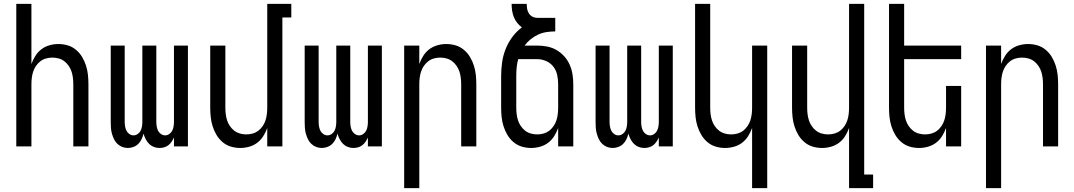

<svg xmlns="http://www.w3.org/2000/svg" viewBox="-20 -755 5540 990"><path d="M64 0V-735H142V-425Q150 -447 162.5 -467Q175 -487 193.5 -501Q212 -515 235 -521.5Q258 -528 281 -528Q306 -528 329.5 -521Q353 -514 372 -498Q391 -482 403.5 -461Q416 -440 423.5 -416.5Q431 -393 433.5 -368.5Q436 -344 436 -320V0H358V-320Q358 -337 356 -353.5Q354 -370 349 -385.5Q344 -401 334.5 -415Q325 -429 312 -439Q299 -449 283 -453.5Q267 -458 250 -458Q233 -458 217 -453.5Q201 -449 188 -439Q175 -429 165.5 -415Q156 -401 151 -385.5Q146 -370 144 -353.5Q142 -337 142 -320V0Z M639 8Q624 8 610 2.5Q596 -3 585 -13.5Q574 -24 567.5 -38Q561 -52 557 -66.5Q553 -81 552 -96Q551 -111 551 -126V-520H623V-126Q623 -115 625 -103Q627 -91 632 -81Q637 -71 647 -64Q657 -57 668 -57Q680 -57 690 -64Q700 -71 705 -81Q710 -91 712 -103Q714 -115 714 -126V-520H786V-126Q786 -115 788 -103Q790 -91 795 -81Q800 -71 810 -64Q820 -57 832 -57Q843 -57 853 -64Q863 -71 868 -81Q873 -91 875 -103Q877 -115 877 -126V-520H949V0H877V-46Q872 -35 865 -24.5Q858 -14 848.5 -6.5Q839 1 827 4.5Q815 8 802 8Q787 8 773 2.5Q759 -3 748.5 -13.5Q738 -24 731 -38Q724 -52 720 -66Q717 -52 710.5 -38Q704 -24 693.5 -13.5Q683 -3 668.5 2.5Q654 8 639 8Z M1219 8Q1194 8 1170.5 1Q1147 -6 1128 -22Q1109 -38 1096.5 -59Q1084 -80 1076.5 -103.5Q1069 -127 1066.5 -151.5Q1064 -176 1064 -200V-520H1142V-200Q1142 -183 1144 -166.5Q1146 -150 1151 -134.5Q1156 -119 1165.5 -105Q1175 -91 1188 -81Q1201 -71 1217 -66.5Q1233 -62 1250 -62Q1267 -62 1283 -66.5Q1299 -71 1312 -81Q1325 -91 1334.5 -105Q1344 -119 1349 -134.5Q1354 -150 1356 -166.5Q1358 -183 1358 -200V-735H1482V-665H1436V0H1358V-95Q1350 -73 1337.5 -53Q1325 -33 1306.5 -19Q1288 -5 1265 1.5Q1242 8 1219 8Z M1639 8Q1624 8 1610 2.5Q1596 -3 1585 -13.5Q1574 -24 1567.5 -38Q1561 -52 1557 -66.5Q1553 -81 1552 -96Q1551 -111 1551 -126V-520H1623V-126Q1623 -115 1625 -103Q1627 -91 1632 -81Q1637 -71 1647 -64Q1657 -57 1668 -57Q1680 -57 1690 -64Q1700 -71 1705 -81Q1710 -91 1712 -103Q1714 -115 1714 -126V-520H1786V-126Q1786 -115 1788 -103Q1790 -91 1795 -81Q1800 -71 1810 -64Q1820 -57 1832 -57Q1843 -57 1853 -64Q1863 -71 1868 -81Q1873 -91 1875 -103Q1877 -115 1877 -126V-520H1949V0H1877V-46Q1872 -35 1865 -24.5Q1858 -14 1848.5 -6.5Q1839 1 1827 4.5Q1815 8 1802 8Q1787 8 1773 2.5Q1759 -3 1748.5 -13.5Q1738 -24 1731 -38Q1724 -52 1720 -66Q1717 -52 1710.5 -38Q1704 -24 1693.5 -13.5Q1683 -3 1668.5 2.5Q1654 8 1639 8Z M2064 215V-520H2142V-425Q2150 -447 2162.5 -467Q2175 -487 2193.5 -501Q2212 -515 2235 -521.5Q2258 -528 2281 -528Q2306 -528 2329.5 -521Q2353 -514 2372 -498Q2391 -482 2403.5 -461Q2416 -440 2423.5 -416.5Q2431 -393 2433.5 -368.5Q2436 -344 2436 -320V0H2358V-320Q2358 -337 2356 -353.5Q2354 -370 2349 -385.5Q2344 -401 2334.5 -415Q2325 -429 2312 -439Q2299 -449 2283 -453.5Q2267 -458 2250 -458Q2233 -458 2217 -453.5Q2201 -449 2188 -439Q2175 -429 2165.5 -415Q2156 -401 2151 -385.5Q2146 -370 2144 -353.5Q2142 -337 2142 -320V215Z M2719 8Q2694 8 2670.5 1Q2647 -6 2628 -22Q2609 -38 2596.5 -59Q2584 -80 2576.5 -103.5Q2569 -127 2566.5 -151.5Q2564 -176 2564 -200V-363Q2564 -398 2569 -433.5Q2574 -469 2587 -502Q2600 -535 2621.5 -564Q2643 -593 2671 -614Q2657 -624 2646.5 -637.5Q2636 -651 2629.5 -667Q2623 -683 2620.5 -700.5Q2618 -718 2618 -735H2696Q2696 -722 2698 -709.5Q2700 -697 2707 -686Q2714 -675 2725.5 -669Q2737 -663 2750 -663H2843V-593Q2820 -593 2797.5 -589.5Q2775 -586 2754.5 -576.5Q2734 -567 2716 -552.5Q2698 -538 2685 -520H2750Q2776 -520 2801.5 -515Q2827 -510 2849.5 -497Q2872 -484 2889.5 -464.5Q2907 -445 2917.5 -421Q2928 -397 2932 -371.5Q2936 -346 2936 -320V0H2858V-95Q2850 -73 2837.5 -53Q2825 -33 2806.5 -19Q2788 -5 2765 1.5Q2742 8 2719 8ZM2750 -62Q2767 -62 2783 -66.5Q2799 -71 2812 -81Q2825 -91 2834.5 -105Q2844 -119 2849 -134.5Q2854 -150 2856 -166.5Q2858 -183 2858 -200V-320Q2858 -344 2853 -368Q2848 -392 2833.5 -411Q2819 -430 2796.5 -440Q2774 -450 2750 -450H2652Q2646 -429 2644 -407Q2642 -385 2642 -363V-200Q2642 -183 2644 -166.5Q2646 -150 2651 -134.5Q2656 -119 2665.5 -105Q2675 -91 2688 -81Q2701 -71 2717 -66.5Q2733 -62 2750 -62Z M3139 8Q3124 8 3110 2.5Q3096 -3 3085 -13.5Q3074 -24 3067.5 -38Q3061 -52 3057 -66.5Q3053 -81 3052 -96Q3051 -111 3051 -126V-520H3123V-126Q3123 -115 3125 -103Q3127 -91 3132 -81Q3137 -71 3147 -64Q3157 -57 3168 -57Q3180 -57 3190 -64Q3200 -71 3205 -81Q3210 -91 3212 -103Q3214 -115 3214 -126V-520H3286V-126Q3286 -115 3288 -103Q3290 -91 3295 -81Q3300 -71 3310 -64Q3320 -57 3332 -57Q3343 -57 3353 -64Q3363 -71 3368 -81Q3373 -91 3375 -103Q3377 -115 3377 -126V-520H3449V0H3377V-46Q3372 -35 3365 -24.5Q3358 -14 3348.5 -6.5Q3339 1 3327 4.5Q3315 8 3302 8Q3287 8 3273 2.5Q3259 -3 3248.5 -13.5Q3238 -24 3231 -38Q3224 -52 3220 -66Q3217 -52 3210.5 -38Q3204 -24 3193.5 -13.5Q3183 -3 3168.5 2.5Q3154 8 3139 8Z M3858 215V-95Q3850 -73 3837.5 -53Q3825 -33 3806.5 -19Q3788 -5 3765 1.5Q3742 8 3719 8Q3694 8 3670.5 1Q3647 -6 3628 -22Q3609 -38 3596.5 -59Q3584 -80 3576.5 -103.5Q3569 -127 3566.5 -151.5Q3564 -176 3564 -200V-735H3642V-200Q3642 -183 3644 -166.5Q3646 -150 3651 -134.5Q3656 -119 3665.5 -105Q3675 -91 3688 -81Q3701 -71 3717 -66.5Q3733 -62 3750 -62Q3767 -62 3783 -66.5Q3799 -71 3812 -81Q3825 -91 3834.5 -105Q3844 -119 3849 -134.5Q3854 -150 3856 -166.5Q3858 -183 3858 -200V-520H3936V215Z M4358 215V-95Q4350 -73 4337.5 -53Q4325 -33 4306.5 -19Q4288 -5 4265 1.5Q4242 8 4219 8Q4194 8 4170.5 1Q4147 -6 4128 -22Q4109 -38 4096.5 -59Q4084 -80 4076.5 -103.5Q4069 -127 4066.5 -151.5Q4064 -176 4064 -200V-520H4142V-200Q4142 -183 4144 -166.5Q4146 -150 4151 -134.5Q4156 -119 4165.5 -105Q4175 -91 4188 -81Q4201 -71 4217 -66.5Q4233 -62 4250 -62Q4267 -62 4283 -66.5Q4299 -71 4312 -81Q4325 -91 4334.5 -105Q4344 -119 4349 -134.5Q4354 -150 4356 -166.5Q4358 -183 4358 -200V-735H4436V145H4482V215Z M4719 8Q4694 8 4670.5 1Q4647 -6 4628 -22Q4609 -38 4596.5 -59Q4584 -80 4576.5 -103.5Q4569 -127 4566.5 -151.5Q4564 -176 4564 -200V-735H4642V-520H4936V-450H4642V-200Q4642 -183 4644 -166.5Q4646 -150 4651 -134.5Q4656 -119 4665.5 -105Q4675 -91 4688 -81Q4701 -71 4717 -66.5Q4733 -62 4750 -62Q4767 -62 4783 -66.5Q4799 -71 4812 -81Q4825 -91 4834.5 -105Q4844 -119 4849 -134.5Q4854 -150 4856 -166.5Q4858 -183 4858 -200V-312H4936V0H4858V-95Q4850 -73 4837.5 -53Q4825 -33 4806.5 -19Q4788 -5 4765 1.5Q4742 8 4719 8Z M5064 215V-520H5142V-425Q5150 -447 5162.5 -467Q5175 -487 5193.5 -501Q5212 -515 5235 -521.5Q5258 -528 5281 -528Q5306 -528 5329.5 -521Q5353 -514 5372 -498Q5391 -482 5403.5 -461Q5416 -440 5423.5 -416.5Q5431 -393 5433.5 -368.5Q5436 -344 5436 -320V0H5358V-320Q5358 -337 5356 -353.5Q5354 -370 5349 -385.5Q5344 -401 5334.5 -415Q5325 -429 5312 -439Q5299 -449 5283 -453.5Q5267 -458 5250 -458Q5233 -458 5217 -453.5Q5201 -449 5188 -439Q5175 -429 5165.5 -415Q5156 -401 5151 -385.5Q5146 -370 5144 -353.5Q5142 -337 5142 -320V215Z"/></svg>

Font: Iosevka Term Curly
Style: Regular
Weight: 400
Designer: Belleve Invis
Foundry: Belleve Invis
Version: Version 32.3.0